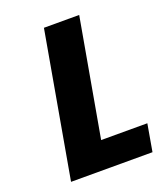

<svg xmlns="http://www.w3.org/2000/svg" viewBox="-131 -789 742 875"><g transform="rotate(-20 240.0 -351.0)"><path d="M256 -132H480L457 0H62L186 -702H357Z"/></g></svg>

Font: Fz Poppins
Style: Bold Italic
Weight: 700
Italic angle: -10°
Designer: Ninad Kale (Devanagari), Jonny Pinhorn (Latin)
Foundry: Indian Type Foundry
Version: Vit hóa bi Vntype.Com & FontZin.Com